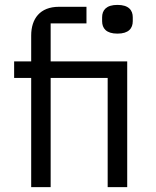

<svg xmlns="http://www.w3.org/2000/svg" viewBox="-20 -768 640 788"><path d="M108 0H187.9V-448.2H421.9V0H502.1V-516H187.9V-671.9H334.9V-740.1H221.9C144.2 -740.1 108 -691.1 108 -622.2V-516H38V-448.2H108ZM399.1 -681.1C399.1 -652 415.8 -630 462 -630C508.2 -630 524.9 -652 524.9 -681.1V-697.1C524.9 -725.9 508.2 -747.9 462 -747.9C415.8 -747.9 399.1 -725.9 399.1 -697.1Z"/></svg>

Font: Margiela Mono
Style: Regular
Weight: 400
Designer: Mike Abbink, Paul van der Laan, Pieter van Rosmalen
Foundry: Bold Monday
Version: Version 2.003 2021